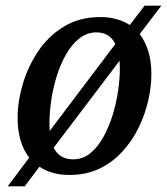

<svg xmlns="http://www.w3.org/2000/svg" viewBox="-20 -606 588 676"><path d="M7 50 83 -51Q63 -76 52.5 -111.5Q42 -147 42 -192Q42 -248 60 -309.5Q78 -371 114 -425Q150 -479 205 -512.5Q260 -546 334 -546Q363 -546 389 -539Q415 -532 437 -518L489 -586H548L472 -486Q491 -461 502 -426Q513 -391 513 -344Q513 -301 502 -252.5Q491 -204 468.5 -157.5Q446 -111 411.5 -73Q377 -35 330.5 -12.5Q284 10 224 10Q162 10 119 -19L67 50ZM154 -172Q154 -158 155 -145L386 -451Q366 -492 320 -492Q286 -492 259 -470.5Q232 -449 212 -413.5Q192 -378 179 -335.5Q166 -293 160 -250Q154 -207 154 -172ZM237 -45Q272 -45 298.5 -67Q325 -89 344.5 -124.5Q364 -160 377 -202.5Q390 -245 396 -287.5Q402 -330 402 -365Q402 -379 401 -392L169 -86Q180 -64 197.5 -54.5Q215 -45 237 -45Z"/></svg>

Font: Noto Serif SemiCondensed Medium
Style: Italic
Weight: 500
Width: 4
Italic angle: -12°
Designer: Monotype Design Team
Foundry: Monotype Imaging Inc.
Version: Version 2.013